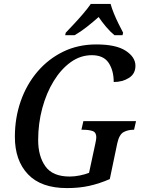

<svg xmlns="http://www.w3.org/2000/svg" viewBox="-20 -951 728 981"><path d="M322 10Q190 10 123 -60.5Q56 -131 56 -252Q56 -349 86 -434.5Q116 -520 171.5 -585Q227 -650 303 -687Q379 -724 472 -724Q573 -724 622.5 -691.5Q672 -659 672 -615Q672 -574 639 -553Q606 -532 561 -532Q561 -591 535 -630Q509 -669 449 -669Q391 -669 341.5 -633.5Q292 -598 254.5 -537Q217 -476 196 -398Q175 -320 175 -235Q175 -153 212 -101Q249 -49 336 -49Q361 -49 388 -54.5Q415 -60 435 -68L467 -217Q472 -239 472 -250Q472 -275 453 -281.5Q434 -288 406 -288H396L406 -332H675L665 -288H661Q634 -288 611.5 -276Q589 -264 579 -218L541 -36Q488 -13 436.5 -1.5Q385 10 322 10ZM316 -784Q334 -803 358 -828.5Q382 -854 405 -881Q428 -908 444 -931H545Q551 -909 562 -882Q573 -855 586 -829Q599 -803 609 -784L606 -771H565Q544 -788 522 -814Q500 -840 484 -864Q456 -839 423.5 -813.5Q391 -788 361 -771H313Z"/></svg>

Font: Noto Serif SemiCondensed Medium
Style: Italic
Weight: 500
Width: 4
Italic angle: -12°
Designer: Monotype Design Team
Foundry: Monotype Imaging Inc.
Version: Version 2.013